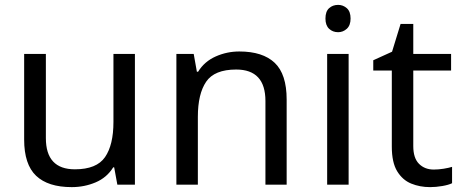

<svg xmlns="http://www.w3.org/2000/svg" viewBox="-20 -757 1895 787"><path d="M533 -536V0H461L448 -71H444Q418 -29 372 -9.5Q326 10 274 10Q177 10 128 -36.5Q79 -83 79 -185V-536H168V-191Q168 -63 287 -63Q376 -63 410.5 -113Q445 -163 445 -257V-536Z M961 -546Q1057 -546 1106 -499.5Q1155 -453 1155 -349V0H1068V-343Q1068 -472 948 -472Q859 -472 825 -422Q791 -372 791 -278V0H703V-536H774L787 -463H792Q818 -505 864 -525.5Q910 -546 961 -546Z M1366 -737Q1386 -737 1401.5 -723.5Q1417 -710 1417 -681Q1417 -653 1401.5 -639Q1386 -625 1366 -625Q1344 -625 1329 -639Q1314 -653 1314 -681Q1314 -710 1329 -723.5Q1344 -737 1366 -737ZM1409 -536V0H1321V-536Z M1758 -62Q1778 -62 1799 -65.5Q1820 -69 1833 -73V-6Q1819 1 1793 5.5Q1767 10 1743 10Q1701 10 1665.5 -4.5Q1630 -19 1608 -55Q1586 -91 1586 -156V-468H1510V-510L1587 -545L1622 -659H1674V-536H1829V-468H1674V-158Q1674 -109 1697.5 -85.5Q1721 -62 1758 -62Z"/></svg>

Font: Noto Sans Nag Mundari
Style: Regular
Weight: 400
Designer: Muthu Nedumaran
Version: Version 1.000; ttfautohint (v1.8.4.7-5d5b)